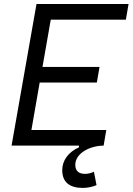

<svg xmlns="http://www.w3.org/2000/svg" viewBox="-20 -713 649 940"><path d="M385.3 207C408.7 207 432.1 202.1 452.6 193.4L439.9 127.9C426.8 134.3 411.1 138.2 396 138.2C365.2 138.2 348.6 123 348.6 94.2C348.6 35.6 423.3 0 487.3 0L500.5 -76.7H133.8L174.3 -309.1H454.1L467.3 -385.3H188L228.5 -616.7H596.2L609.4 -693.4H158.7L36.6 0H366.7V8.3C314.9 31.2 284.7 72.3 284.7 120.1C284.7 177.7 319.3 207 385.3 207Z"/></svg>

Font: Cascadia Mono NF SemiLight
Style: Italic
Weight: 350
Italic angle: -10°
Monospace: yes
Designer: Aaron Bell
Foundry: Saja Typeworks
Version: Version 2404.023